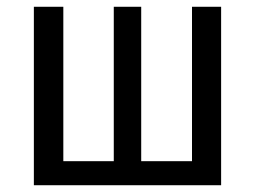

<svg xmlns="http://www.w3.org/2000/svg" viewBox="-20 -547 754 567"><path d="M633 0H80V-527H167V-71H316V-527H397V-71H547V-527H633Z"/></svg>

Font: Fira Sans Condensed
Style: Regular
Weight: 400
Width: 3
Designer: bBox Type GmbH & Carrois Corporate GbR & Edenspiekermann AG
Foundry: bBox Type GmbH & Carrois Corporate GbR & Edenspiekermann AG
Version: Version 4.301